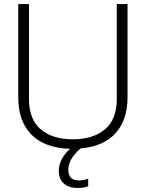

<svg xmlns="http://www.w3.org/2000/svg" viewBox="-20 -719 719 947"><path d="M609 -699V-239Q609 -128 550.5 -62.5Q492 3 378 13Q317 64 317 119Q317 171 369 171Q393 171 415 162V199Q396 208 359 208Q321 208 295.5 186.5Q270 165 270 124Q270 93 285.5 64.5Q301 36 326 15Q200 11 135 -55Q70 -121 70 -239V-699H123V-231Q123 -130 181 -81Q239 -32 339 -32Q439 -32 497.5 -81Q556 -130 556 -231V-699Z"/></svg>

Font: Prompt ExtraLight
Style: Regular
Weight: 275
Designer: Katatrad Team
Foundry: CadsonDemak
Version: Version 1.000